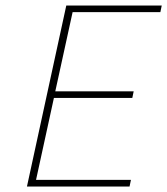

<svg xmlns="http://www.w3.org/2000/svg" viewBox="-20 -678 608 698"><path d="M244 -634 181 -346H466L461 -322H176L111 -24H456L451 0H78L221 -658H568L563 -634Z"/></svg>

Font: Ysabeau Infant Extralight
Style: Italic
Weight: 200
Italic angle: -12°
Designer: Christian Thalmann (Catharsis Fonts)
Version: Version 0.003